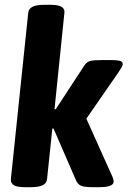

<svg xmlns="http://www.w3.org/2000/svg" viewBox="-20 -774 529 796"><path d="M82 2Q50 2 37 -6.5Q24 -15 25 -31L97 -721Q100 -754 162 -754H190Q222 -754 235.5 -745.5Q249 -737 247 -721L206 -321H211L328 -500Q339 -517 352.5 -521Q366 -525 406 -525H438Q464 -525 476.5 -522Q489 -519 489 -507Q487 -497 471 -474L338 -282L444 -46Q452 -29 451 -19Q448 2 392 2H365Q328 2 314.5 -4.5Q301 -11 293 -31L202 -241H197L175 -31Q172 2 110 2Z"/></svg>

Font: Asap Semi Condensed Semi Condensed Regular
Style: Bold Italic
Weight: 700
Width: 4
Italic angle: -6°
Designer: Pablo Cosgaya
Foundry: Omnibus-Type
Version: Version 3.001; ttfautohint (v1.8.4.7-5d5b)